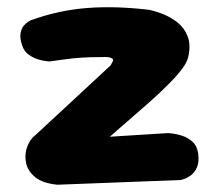

<svg xmlns="http://www.w3.org/2000/svg" viewBox="-20 -506 601 528"><path d="M138 2Q97 -2 76.5 -19Q56 -36 51.5 -59Q47 -82 55 -103Q63 -124 78 -135L284 -326Q287 -332 289.5 -336Q292 -340 290.5 -343Q289 -346 281.5 -348Q274 -350 257 -349Q228 -349 204.5 -347.5Q181 -346 160 -343Q139 -340 116 -337Q116 -337 106.5 -338Q97 -339 84 -343Q71 -347 58.5 -356Q46 -365 41 -381Q34 -401 36.5 -414.5Q39 -428 45.5 -435.5Q52 -443 58 -446.5Q64 -450 64 -450Q141 -478 219.5 -484Q298 -490 390 -479Q409 -475 430 -466.5Q451 -458 469 -443.5Q487 -429 496 -406Q505 -383 498 -351Q495 -335 480 -315.5Q465 -296 442 -273Q419 -250 392 -226Q365 -202 336.5 -177.5Q308 -153 282 -130L442 -140Q442 -140 453 -139Q464 -138 480 -133Q496 -128 509 -116.5Q522 -105 525 -84Q528 -60 521.5 -45.5Q515 -31 504.5 -23.5Q494 -16 485.5 -13.5Q477 -11 477 -11Z"/></svg>

Font: Sour Gummy Black
Style: Bold
Weight: 700
Version: Version 1.000